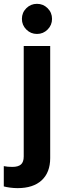

<svg xmlns="http://www.w3.org/2000/svg" viewBox="-69 -759 334 993"><path d="M122.2 -583.4Q90 -583.4 67.1 -606.3Q44.3 -629.1 44.3 -661.3Q44.3 -693.8 67.1 -716.5Q90 -739.2 122.2 -739.2Q154.6 -739.2 177.3 -716.5Q200.1 -693.8 200.1 -661.3Q200.1 -629.1 177.3 -606.3Q154.6 -583.4 122.2 -583.4ZM21.6 214Q2.6 214 -17.3 211.3Q-37.2 208.6 -49.4 205.1V100.2Q-30.6 104.2 -5.3 104.2Q25.4 104.2 39.6 91.4Q53.7 78.7 53.7 50.5V-521H190.6V58.7Q190.6 132.5 146.8 173.3Q102.9 214 21.6 214Z"/></svg>

Font: Red Hat Display
Style: Regular
Weight: 300
Designer: Pentagram, MCKL
Foundry: Pentagram, MCKL
Version: Version 1.023